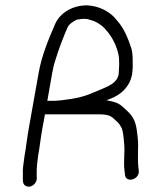

<svg xmlns="http://www.w3.org/2000/svg" viewBox="-20 -702 581 722"><path d="M176 -426C179 -442 182 -457 187 -472C199 -513 218 -562 234 -599C240 -613 260 -624 269 -628L282 -630C286 -631 291 -631 298 -631C304 -631 309 -631 316 -628C338 -623 358 -611 372 -597L389 -577C406 -554 418 -529 425 -499C430 -477 428 -449 426 -422C420 -390 389 -379 365 -368L336 -356C308 -343 274 -333 241 -329L212 -325C200 -324 192 -323 188 -323H158ZM149 -272H352C386 -272 398 -267 415 -249C430 -237 430 -232 438 -220C444 -203 445 -180 447 -161C450 -128 444 -92 448 -63L450 -45C452 -13 504 -25 502 -59L500 -76C498 -103 499 -106 499 -136C500 -165 499 -177 496 -199C492 -243 482 -264 454 -289C433 -309 424 -316 395 -322L380 -325L396 -331C434 -346 468 -374 477 -424C478 -431 478 -439 479 -447V-473C479 -491 478 -505 474 -520C463 -554 450 -586 430 -613L410 -637C386 -661 353 -679 308 -682C254 -682 206 -655 187 -611C163 -555 137 -495 125 -426L88 -218C82 -186 78 -146 72 -114C68 -83 65 -70 66 -46C66 -25 64 -11 75 -4C95 9 122 -12 118 -37V-55C118 -76 120 -88 123 -114C129 -146 133 -184 139 -217ZM415 -249ZM502 -59ZM478 -444ZM409 -632ZM308 -682Z"/></svg>

Font: Blanket
Style: LightObl
Weight: 300
Foundry: Cannot Into Space Fonts
Version: Version 0.9